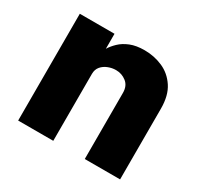

<svg xmlns="http://www.w3.org/2000/svg" viewBox="-117 -662 834 805"><g transform="rotate(30 300.0 -260.0)"><path d="M56.5 0V-517H224.5V-444.5Q235.5 -462.5 253.8 -480Q272 -497.5 300.2 -509Q328.5 -520.5 369 -520.5Q415.5 -520.5 456.8 -502.5Q498 -484.5 524 -445.2Q550 -406 550 -342.5V0H379V-320Q379 -354 357 -371.2Q335 -388.5 306.5 -388.5Q287.5 -388.5 269 -381.2Q250.5 -374 238.5 -359.8Q226.5 -345.5 226.5 -324V0Z"/></g></svg>

Font: Public Sans ExtraBold
Style: Regular
Weight: 800
Designer: The Public Sans Project Authors: Dan O. Williams and USWDS (Libre Franklin designed by Pablo Impallari and Rodrigo Fuenz
Version: Version 1.007